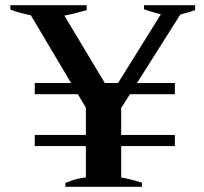

<svg xmlns="http://www.w3.org/2000/svg" viewBox="-20 -720 785 740"><path d="M732 -700V-681Q711 -673 675 -664L508 -400H654V-357H481L447 -304V-200H654V-157H447V-36Q478 -31 527 -16V0H232V-15Q279 -34 311 -36V-157H114V-200H311V-305L280 -357H114V-400H254L99 -661Q54 -670 20 -683V-700H314V-681Q255 -664 228 -660L384 -400H435L600 -665Q566 -673 535 -684V-700Z"/></svg>

Font: Trirong SemiBold
Style: Regular
Weight: 600
Designer: Katatrad Team
Foundry: CadsonDemak
Version: Version 1.001